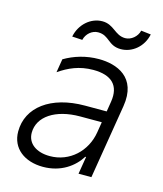

<svg xmlns="http://www.w3.org/2000/svg" viewBox="-112 -819 778 915"><g transform="rotate(15 277.0 -362.0)"><path d="M210.9 -620.7C218 -651.6 245 -675.1 275.2 -675.1C331.7 -675.1 335.2 -625.4 399.1 -625.4C454.2 -625.4 506.4 -666.5 519.5 -730.1L470.9 -735.8C463.8 -704.9 434.7 -681.5 405.9 -681.5C354.4 -681.5 339.1 -731.2 281.2 -731.2C224.4 -731.2 172.9 -686.4 160.5 -623.6ZM185.7 12.4C274.5 12.4 336.3 -33.7 369 -86.3H372.9L358.7 0H422.2L482.2 -366.1C506.7 -515.6 398.8 -552.9 311.8 -552.9C249.3 -552.9 191.4 -535.2 143.1 -506.7L132.1 -440C178.3 -471.9 230.1 -496.1 299.4 -496.1C389.9 -496.1 432.9 -454.2 419.7 -371.8L411.6 -321.4H305C136 -321.4 28.8 -239.7 28.8 -120.4C28.8 -36.6 95.5 12.4 185.7 12.4ZM204.2 -45.5C137.8 -45.5 92.7 -78.1 92.7 -131C92.7 -210.9 173.7 -265.6 295.8 -265.6H402.3L393.8 -213.1C378.2 -117.9 302.6 -45.5 204.2 -45.5Z"/></g></svg>

Font: TID UI Light
Style: Italic
Weight: 300
Italic angle: -9.39999°
Designer: The TID Project Authors
Foundry: Bakken & Bæck
Version: Version 1.001;hotconv 1.0.109;makeotfexe 2.5.65596